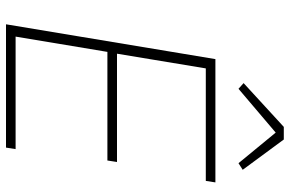

<svg xmlns="http://www.w3.org/2000/svg" viewBox="-183 -783 966 640"><g transform="rotate(90 300.0 -463.0)"><path d="M61 0 177 -698H588L583 -666H208L159 -370H520L515 -338H153L102 -32H477L472 0ZM445 -926 546 -789 524 -775 422 -899 276 -775 257 -792 403 -926Z"/></g></svg>

Font: IBM Plex Mono ExtraLight
Style: Italic
Weight: 200
Italic angle: -9°
Monospace: yes
Designer: Mike Abbink, Paul van der Laan, Pieter van Rosmalen
Foundry: Bold Monday
Version: Version 2.3